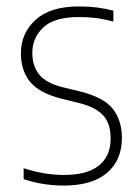

<svg xmlns="http://www.w3.org/2000/svg" viewBox="-20 -568 435 597"><path d="M178 9Q113 9 53.5 -11V-45Q90 -33.5 119.5 -28.8Q149 -24 179 -24Q251 -24 287.5 -53.2Q324 -82.5 324 -137Q324 -185 300.2 -210Q276.5 -235 226.5 -247.5L171.5 -261Q101 -279 73 -314.2Q45 -349.5 45 -402.5Q45 -464.5 90.5 -506.2Q136 -548 225.5 -548Q255 -548 281 -544.8Q307 -541.5 332.5 -535V-501Q302.5 -509 277.8 -512Q253 -515 225.5 -515Q149 -515 114.8 -482.8Q80.5 -450.5 80.5 -404Q80.5 -362 102.2 -335.8Q124 -309.5 174 -297L229.5 -283.5Q303.5 -265 331.2 -229Q359 -193 359 -139.5Q359 -70 312.8 -30.5Q266.5 9 178 9Z"/></svg>

Font: Encode Sans Semi Condensed Thin
Style: Regular
Weight: 100
Width: 4
Designer: Multiple Designers
Foundry: Impallari Type
Version: Version 3.000; ttfautohint (v1.8.3) -l 8 -r 50 -G 200 -x 14 